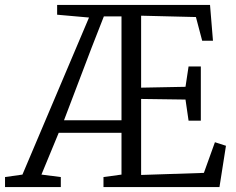

<svg xmlns="http://www.w3.org/2000/svg" viewBox="-38 -763 964 783"><path d="M-17.5 0V-41L53.5 -51L325 -691.5L195 -703V-743H818.5L830.5 -597H786.5L761 -693.5L537.5 -699V-405.5L718.5 -409L731 -492H781V-271H731L718.5 -357L537.5 -359.5V-49.5L793.5 -58L838.5 -183L883.5 -168.5L857 0H384V-41L457.5 -51V-221.5H201.5L131 -51L210 -41V0ZM223 -272.5H457.5V-696H385.5L335 -567Z"/></svg>

Font: Merriweather 24pt SemiCondensed Light
Style: Regular
Weight: 300
Width: 4
Designer: Eben Sorkin
Foundry: Eben Sorkin
Version: Version 2.100